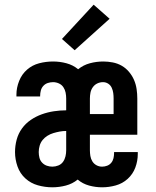

<svg xmlns="http://www.w3.org/2000/svg" viewBox="-20 -790 665 818"><path d="M203 8Q172 8 141.5 -0.5Q111 -9 88 -30Q65 -51 54.5 -81Q44 -111 44 -142Q44 -169 51 -195Q58 -221 73.5 -242.5Q89 -264 111 -279Q133 -294 158 -303Q183 -312 209.5 -316Q236 -320 262 -320V-370Q262 -383 259.5 -395.5Q257 -408 250 -418.5Q243 -429 231 -434.5Q219 -440 206 -440Q195 -440 184 -436.5Q173 -433 165 -424.5Q157 -416 154 -404.5Q151 -393 151 -382Q151 -381 151 -380.5Q151 -380 151 -379H50Q50 -381 50 -383Q50 -385 50 -387Q50 -416 61.5 -445Q73 -474 95.5 -493.5Q118 -513 147 -520.5Q176 -528 206 -528Q235 -528 263 -520.5Q291 -513 313 -495Q335 -513 363 -520.5Q391 -528 420 -528Q440 -528 460.5 -524Q481 -520 498.5 -510Q516 -500 529.5 -484Q543 -468 551 -449.5Q559 -431 562 -410.5Q565 -390 565 -370V-216H363V-150Q363 -138 365 -125.5Q367 -113 373.5 -102.5Q380 -92 391 -86Q402 -80 415 -80Q426 -80 436.5 -84Q447 -88 454 -96.5Q461 -105 463.5 -116Q466 -127 466 -138Q466 -139 466 -140Q466 -141 466 -142H567Q567 -140 567 -138Q567 -136 567 -134Q567 -104 556.5 -76Q546 -48 524 -28Q502 -8 473 0Q444 8 415 8Q387 8 359.5 0.5Q332 -7 311 -25Q289 -7 260.5 0.5Q232 8 203 8Q203 8 203 8Q203 8 203 8ZM464 -304V-370Q464 -382 462.5 -393.5Q461 -405 456 -416Q451 -427 441 -433.5Q431 -440 419 -440Q406 -440 394.5 -434.5Q383 -429 375.5 -418.5Q368 -408 365.5 -395.5Q363 -383 363 -370V-304ZM203 -80Q216 -80 228.5 -85Q241 -90 248.5 -100.5Q256 -111 259 -124Q262 -137 262 -150V-232Q248 -232 234.5 -229.5Q221 -227 207.5 -223Q194 -219 182 -211.5Q170 -204 161.5 -193.5Q153 -183 149 -169.5Q145 -156 145 -142Q145 -130 148 -118Q151 -106 159.5 -97Q168 -88 179.5 -84Q191 -80 203 -80ZM298 -576 244 -624 379 -770 447 -710Z"/></svg>

Font: Zed Sans Semibold
Style: Regular
Weight: 600
Designer: Belleve Invis
Foundry: Belleve Invis
Version: Version 1.0.0; ttfautohint (v1.8.4)